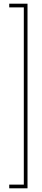

<svg xmlns="http://www.w3.org/2000/svg" viewBox="-20 -820 229 1040"><path d="M129 200H30V180H109V-780H30V-800H129Z"/></svg>

Font: Big Shoulders Thin
Style: Regular
Weight: 100
Designer: Patric King
Foundry: XO Type Co
Version: Version 2.002